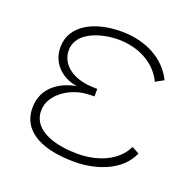

<svg xmlns="http://www.w3.org/2000/svg" viewBox="-96 -580 692 691"><g transform="rotate(20 250.0 -234.5)"><path d="M464 -92 436 -107C407 -46 335 -16 257 -16C185 -16 82 -36 82 -118C82 -182 156 -227 217 -230C228 -231 237 -231 245 -231V-260C237 -260 228 -260 217 -261C156 -265 101 -298 101 -356C101 -426 191 -453 257 -453C330 -453 400 -420 431 -355L462 -372C428 -442 352 -484 257 -484C155 -484 69 -441 69 -356C69 -292 117 -252 173 -244C112 -234 49 -195 49 -117C49 -20 144 15 257 15C344 15 433 -19 464 -92Z"/></g></svg>

Font: Kreadon Extra Light
Style: Regular
Weight: 200
Designer: kohakuno
Foundry: StudioGnu
Version: Version 1.000;Glyphs 3.1.2 (3151)